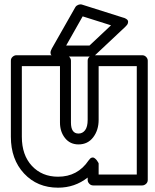

<svg xmlns="http://www.w3.org/2000/svg" viewBox="-20 -825 712 880"><path d="M29.8 -198.2V-546.9Q29.8 -557.6 37.8 -564.7Q45.9 -571.8 55.2 -571.8H279.8Q290.5 -571.8 297.9 -564Q305.2 -556.2 305.2 -546.9V-263.2Q305.2 -212.9 339.8 -212.9Q358.4 -212.9 370.1 -228.3Q381.8 -243.7 381.8 -275.9V-546.9Q381.8 -557.6 389.9 -564.7Q397.9 -571.8 407.2 -571.8H631.8Q642.6 -571.8 649.9 -564Q657.2 -556.2 657.2 -546.9V0Q657.2 10.7 649.2 17.8Q641.1 24.9 631.8 24.9H407.2Q396.5 24.9 389.2 17.1Q381.8 9.3 381.8 0V-11.2Q322.8 35.2 246.1 35.2Q150.9 35.2 90.3 -29.8Q29.8 -94.7 29.8 -198.2ZM80.1 -198.2Q80.1 -114.3 126.2 -64.7Q172.4 -15.1 246.1 -15.1Q335.9 -15.1 386.2 -89.8Q393.1 -100.1 400.1 -102.3Q407.2 -104.5 412.8 -100.6Q418.5 -96.7 422.9 -91.3Q427.2 -85.9 429.7 -81.1L432.1 -76.2V-24.9H606.9V-522H432.1V-275.9Q432.1 -228.5 407.2 -195.8Q382.3 -163.1 339.8 -163.1Q301.3 -163.1 278.1 -192.1Q254.9 -221.2 254.9 -263.2V-522H80.1ZM217.8 -603 325.2 -792Q329.6 -799.3 338.1 -802.7Q346.7 -806.2 355 -804.2L544.9 -744.1Q546.9 -743.7 549.6 -742.9Q552.2 -742.2 557.9 -738.8Q563.5 -735.4 565.9 -731Q568.4 -726.6 566.2 -718.8Q564 -710.9 554.2 -702.1L417 -573.2Q407.7 -565.9 399.9 -565.9H240.2Q240.2 -566.4 235.6 -565.7Q231 -564.9 225.6 -567.1Q220.2 -569.3 215.8 -572.3Q211.4 -575.2 211.4 -583.3Q211.4 -591.3 217.8 -603ZM283.2 -616.2H390.1L488.8 -709L358.9 -750Z"/></svg>

Font: Trueno Black Outline
Style: Regular
Weight: 900
Width: 6
Designer: Julieta Ulanovsky
Foundry: Julieta Ulanovsky
Version: Version 3.001b | FøM Fix